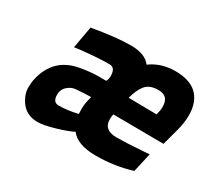

<svg xmlns="http://www.w3.org/2000/svg" viewBox="-107 -693 974 888"><g transform="rotate(30 380.0 -249.5)"><path d="M452 -167Q452 -109 521 -109Q569 -109 666 -116L693 -118L670 -16Q579 12 480 12Q381 12 344 -37Q318 -23 259.5 -5.5Q201 12 168 12Q105 12 73 -39Q52 -73 52 -102.5Q52 -132 57 -153Q86 -279 210 -302Q266 -312 302 -312Q338 -312 349 -312Q356 -325 356 -341Q356 -386 324 -386Q262 -386 172 -376L142 -372L163 -489Q290 -511 366.5 -511Q443 -511 473 -470Q529 -511 604 -511Q679 -511 718 -476Q760 -437 760 -364Q760 -324 747 -277L724 -192L455 -194Q452 -180 452 -167ZM184 -143Q184 -103 215 -103Q262 -103 316 -116Q315 -126 315 -148Q315 -170 326 -212Q301 -212 247 -208Q225 -206 208 -192Q184 -174 184 -143ZM628 -294Q635 -319 635 -334Q635 -349 633 -358Q625 -396 579.5 -396Q534 -396 512.5 -370.5Q491 -345 478 -296Z"/></g></svg>

Font: Titillium Web
Style: Bold Italic
Weight: 700
Italic angle: -13°
Version: Version 1.001;PS 57.000;hotconv 1.0.70;makeotf.lib2.5.55311